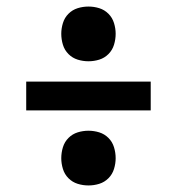

<svg xmlns="http://www.w3.org/2000/svg" viewBox="-20 -633 540 586"><path d="M250 -446Q233 -446 217 -451Q201 -456 189 -468Q177 -480 172 -496.5Q167 -513 167 -530Q167 -546 172 -562.5Q177 -579 189 -591Q201 -603 217 -608Q233 -613 250 -613Q267 -613 283 -608Q299 -603 311 -591Q323 -579 328 -562.5Q333 -546 333 -530Q333 -513 328 -496.5Q323 -480 311 -468Q299 -456 283 -451Q267 -446 250 -446ZM60 -296V-384H440V-296ZM250 -67Q233 -67 217 -72Q201 -77 189 -89Q177 -101 172 -117.5Q167 -134 167 -150Q167 -167 172 -183.5Q177 -200 189 -212Q201 -224 217 -229Q233 -234 250 -234Q267 -234 283 -229Q299 -224 311 -212Q323 -200 328 -183.5Q333 -167 333 -150Q333 -134 328 -117.5Q323 -101 311 -89Q299 -77 283 -72Q267 -67 250 -67Z"/></svg>

Font: Iosevka Term Semibold
Style: Regular
Weight: 600
Monospace: yes
Designer: Belleve Invis
Foundry: Belleve Invis
Version: Version 31.4.0